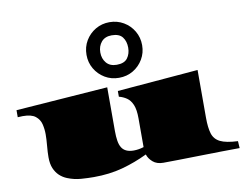

<svg xmlns="http://www.w3.org/2000/svg" viewBox="-97 -1080 1577 1238"><g transform="rotate(-10 692.0 -461.0)"><path d="M420.9 22Q383.8 22 338.1 18.8Q292.5 15.6 249 -2Q221.7 -12.7 200.2 -32.7Q179.2 -52.7 166.7 -82Q154.3 -111.3 154.3 -154.3Q154.3 -187.5 158.2 -229.7Q162.1 -272 162.1 -303.7Q162.1 -337.4 154.3 -369.9Q146.5 -402.3 119.9 -423.6Q93.3 -444.8 36.6 -444.8Q21.5 -444.8 3.9 -443.4V-489.3L605.5 -533.2V-246.6Q605.5 -210 609.9 -182.9Q614.3 -155.8 625 -138.2Q647 -102.1 703.1 -102.1Q735.8 -102.1 769.5 -112.8V-301.3Q769.5 -358.4 755.9 -390.4Q742.2 -422.4 719.2 -438Q696.3 -453.6 668.9 -460.4V-498L1198.7 -542V-228.5Q1198.7 -164.6 1210.7 -125.2Q1222.7 -85.9 1260.5 -67.1Q1298.3 -48.3 1375.5 -44.9L1378.4 1Q1327.1 1 1262.2 2.2Q1197.3 3.4 1116.2 4.9Q1035.2 6.3 976.1 7.6Q917 8.8 877.9 8.8Q835 8.8 809.3 -13.7Q783.7 -36.1 775.4 -63.5Q694.3 -24.4 608.6 -1.2Q522.9 22 420.9 22ZM691.9 -580.1Q641.1 -580.1 599.9 -604.7Q558.6 -629.4 534.4 -670.7Q510.3 -711.9 510.3 -761.7Q510.3 -813.5 534.9 -854.7Q559.6 -896 600.8 -920.2Q642.1 -944.3 691.9 -944.3Q742.7 -944.3 784.2 -919.9Q825.7 -895.5 850.1 -854Q874.5 -812.5 874.5 -761.7Q874.5 -711.9 850.3 -670.7Q826.2 -629.4 784.9 -604.7Q743.7 -580.1 691.9 -580.1ZM691.9 -665.5Q741.7 -665.5 762.5 -693.6Q783.2 -721.7 783.2 -761.7Q783.2 -803.2 762.2 -830.8Q741.2 -858.4 691.9 -858.4Q647.5 -858.4 624 -830.6Q600.6 -802.7 600.6 -761.7Q600.6 -721.2 624 -693.4Q647.5 -665.5 691.9 -665.5Z"/></g></svg>

Font: Asset
Style: Regular
Weight: 400
Version: Version 1.003; ttfautohint (v1.8.4.7-5d5b)